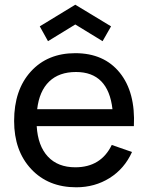

<svg xmlns="http://www.w3.org/2000/svg" viewBox="-20 -781 631 816"><path d="M300 -677 184 -606 149 -669 300 -761 452 -669 416 -606ZM136 -245Q141 -161 183.5 -115.5Q226 -70 300 -70Q409 -70 455 -165L541 -135Q509 -64 446 -24.5Q383 15 304 15Q185 15 112.5 -62.5Q40 -140 40 -267Q40 -399 111 -477Q182 -555 300 -555Q422 -555 489 -472Q556 -389 549 -245ZM303 -475Q231 -475 189 -434.5Q147 -394 138 -317H458Q440 -475 303 -475Z"/></svg>

Font: Manrope Medium
Style: Medium
Weight: 500
Designer: Mikhail Sharanda
Foundry: Mikhail Sharanda
Version: Version 4.000;hotconv 1.0.109;makeotfexe 2.5.65596